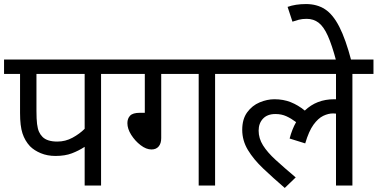

<svg xmlns="http://www.w3.org/2000/svg" viewBox="-20 -916 1864 948"><path d="M479 -551V0H398V-191Q369 -172 335 -159Q301 -146 254 -146Q214 -146 181.5 -159.5Q149 -173 128 -194Q103 -221 91 -257.5Q79 -294 79 -358V-551H0V-622H583V-551ZM398 -551H160V-369Q160 -328 163 -304Q166 -280 172.5 -265.5Q179 -251 190 -240Q213 -217 263 -217Q303 -217 338 -236Q373 -255 398 -280Z M776 -551V-234Q776 -208 763.5 -193Q751 -178 728 -178Q702 -178 674.5 -199Q647 -220 628 -250Q609 -280 609 -308Q609 -331 622.5 -345Q636 -359 670 -359H695V-551H568V-622H1146V-551H1042V0H961V-551Z M1131 -551V-622H1824V-551H1720V0H1639V-355Q1633 -356 1625 -356Q1601 -356 1576 -344Q1551 -332 1528 -300.5Q1505 -269 1487 -208L1410 -232Q1422 -278 1442 -313Q1418 -331 1394 -342Q1370 -353 1340 -353Q1300 -353 1278.5 -330Q1257 -307 1257 -271Q1257 -233 1278.5 -198.5Q1300 -164 1341 -126.5Q1382 -89 1440 -40L1386 12Q1328 -38 1280 -83.5Q1232 -129 1204 -175.5Q1176 -222 1176 -275Q1176 -328 1200.5 -361.5Q1225 -395 1262 -410.5Q1299 -426 1335 -426Q1379 -426 1415.5 -411.5Q1452 -397 1485 -370Q1543 -426 1630 -426Q1635 -426 1639 -426V-551Z M1640 -615Q1619 -694 1598.5 -739.5Q1578 -785 1553 -804Q1528 -823 1494 -823Q1472 -823 1455 -818.5Q1438 -814 1424 -809L1400 -882Q1439 -896 1491 -896Q1545 -896 1584.5 -870.5Q1624 -845 1655.5 -783.5Q1687 -722 1715 -615Z"/></svg>

Font: Noto Sans
Style: Regular
Weight: 400
Designer: Monotype Design Team
Foundry: Monotype Imaging Inc.
Version: Version 2.007